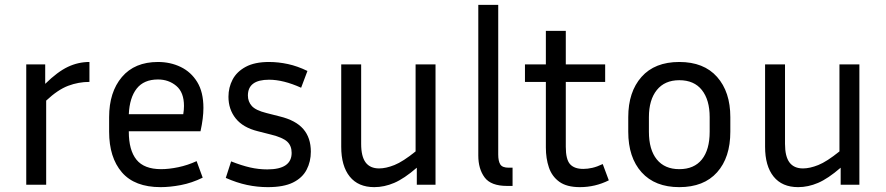

<svg xmlns="http://www.w3.org/2000/svg" viewBox="-20 -760 3645 790"><path d="M348 -423Q303 -423 260.5 -407Q218 -391 170 -346V0H88V-495H166V-415Q217 -465 259.5 -485Q302 -505 348 -505Z M814 -29Q769 -7 724 1.5Q679 10 641 10Q534 10 481.5 -51Q429 -112 429 -218V-278Q429 -381 481.5 -443Q534 -505 630 -505Q681 -505 723.5 -484.5Q766 -464 791.5 -422.5Q817 -381 817 -316Q817 -274 805 -220H510V-218Q510 -142 541.5 -103Q573 -64 643 -64Q675 -64 713.5 -72Q752 -80 789 -97ZM630 -433Q572 -433 542.5 -395.5Q513 -358 510 -290H734Q737 -308 737 -324Q737 -380 705.5 -406.5Q674 -433 630 -433Z M1080 -63Q1180 -63 1180 -131Q1180 -160 1162 -177Q1144 -194 1096 -206L1041 -220Q980 -235 950 -272.5Q920 -310 920 -362Q920 -400 937 -432.5Q954 -465 991 -485Q1028 -505 1087 -505Q1125 -505 1164.5 -496.5Q1204 -488 1245 -468L1219 -399Q1146 -432 1087 -432Q1000 -432 1000 -367Q1000 -342 1016 -324Q1032 -306 1076 -295L1131 -281Q1197 -265 1228 -229Q1259 -193 1259 -136Q1259 -95 1241.5 -61.5Q1224 -28 1185.5 -9Q1147 10 1082 10Q1039 10 996.5 1Q954 -8 909 -28L931 -96Q974 -79 1009 -71Q1044 -63 1080 -63Z M1695 0V-70Q1643 -25 1602 -7.5Q1561 10 1520 10Q1454 10 1419 -33.5Q1384 -77 1384 -156V-495H1466V-168Q1466 -116 1484.5 -91.5Q1503 -67 1540 -67Q1568 -67 1603 -81Q1638 -95 1690 -137V-495H1772V0Z M1948 -120V-740H2030V-124Q2030 -97 2038.5 -83.5Q2047 -70 2073 -70H2089V5H2066Q2000 5 1974 -30Q1948 -65 1948 -120Z M2485 -18Q2429 10 2366 10Q2312 10 2281.5 -12Q2251 -34 2238.5 -71Q2226 -108 2226 -153V-423H2140V-495H2226V-633H2308V-495H2470V-423H2308V-156Q2308 -104 2325.5 -84.5Q2343 -65 2380 -65Q2398 -65 2417.5 -69.5Q2437 -74 2460 -85Z M2985 -278V-218Q2985 -112 2930.5 -51Q2876 10 2775 10Q2675 10 2620 -51Q2565 -112 2565 -218V-278Q2565 -382 2619.5 -443.5Q2674 -505 2775 -505Q2876 -505 2930.5 -443.5Q2985 -382 2985 -278ZM2900 -278Q2900 -349 2868 -389.5Q2836 -430 2775 -430Q2715 -430 2682.5 -389.5Q2650 -349 2650 -278V-218Q2650 -144 2682.5 -104Q2715 -64 2775 -64Q2836 -64 2868 -104Q2900 -144 2900 -218Z M3439 0V-70Q3387 -25 3346 -7.5Q3305 10 3264 10Q3198 10 3163 -33.5Q3128 -77 3128 -156V-495H3210V-168Q3210 -116 3228.5 -91.5Q3247 -67 3284 -67Q3312 -67 3347 -81Q3382 -95 3434 -137V-495H3516V0Z"/></svg>

Font: Inria Sans
Style: Regular
Weight: 400
Designer: Black Foundry Team
Foundry: Black Foundry
Version: Version 1.2; ttfautohint (v1.8.3)